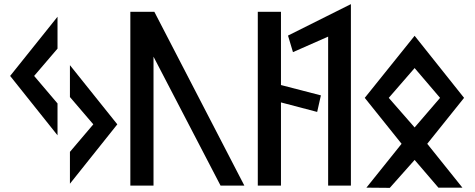

<svg xmlns="http://www.w3.org/2000/svg" viewBox="-20 -917 2296 928"><path d="M547 -316 318 -602V-448L431 -316L318 -183V-29ZM258 -417 145 -550 258 -682V-836L29 -550L258 -263Z M610 -860V-20H722V-643L1046 -20H1161L726 -860Z M1338 -20V-422L1513 -376L1531 -456L1338 -506V-860H1226V-20Z M1676 -897 1372 -745 1396 -665 1566 -740V-20H1676Z M2107 -444 1984 -301 1859 -444 1984 -588ZM1743 -444 1921 -222 1751 -10 1864 -9 1984 -144 2099 -10H2215L2045 -222L2223 -444L1984 -744Z"/></svg>

Font: Ny Stormning
Style: Gr
Weight: 400
Designer: Robert Jablonski, Mew Too
Foundry: Cannot Into Space Fonts
Version: Version 0.90